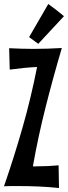

<svg xmlns="http://www.w3.org/2000/svg" viewBox="-21 -942 341 963"><path d="M289.1 -701.2Q245.1 -552.2 207.8 -404.8Q170.4 -257.3 144 -107.9Q149.9 -106.9 156 -107.4Q162.1 -107.9 168.9 -107.9Q195.3 -107.9 220.9 -109.1Q246.6 -110.4 272.9 -112.8L274.9 1Q223.6 -4.4 172.9 -6.6Q122.1 -8.8 68.8 -8.8Q51.8 -8.8 33.9 -8.8Q16.1 -8.8 -1 -7.8Q49.3 -152.8 91.8 -301.3Q134.3 -449.7 165 -606Q131.3 -604.5 97.4 -601.1Q63.5 -597.7 27.8 -592.8L24.9 -700.2Q55.2 -698.7 85 -697.8Q114.7 -696.8 145 -696.8Q217.3 -696.8 289.1 -701.2ZM221.2 -921.9Q233.4 -913.1 247.3 -902.6Q261.2 -892.1 272.9 -882.8Q286.6 -872.1 299.8 -860.8L170.9 -722.2L125 -755.9Z"/></svg>

Font: Mouse Memoirs
Style: Regular
Weight: 400
Version: Version 1.000